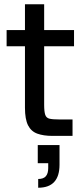

<svg xmlns="http://www.w3.org/2000/svg" viewBox="-20 -637 395 900"><path d="M226 0Q184 0 155 -10.5Q126 -21 111.5 -49.5Q97 -78 97 -132V-420H11V-496H97V-617H187V-496H327V-420H187V-146Q187 -114 192 -99Q197 -84 212.5 -80.5Q228 -77 259 -77H320V0ZM159 243V202Q184 202 195 189Q206 176 206 151V128H157V43H259V135Q259 243 159 243Z"/></svg>

Font: HostGroteskRegular
Style: Regular
Weight: 400
Designer: Doukan Karapınar based on Poppins by Indian Type Foundry, Jonny Pinhorn
Foundry: Element Type
Version: Version 1.001; ttfautohint (v1.8.4.7-5d5b)